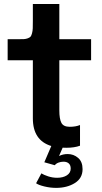

<svg xmlns="http://www.w3.org/2000/svg" viewBox="-20 -726 506 956"><path d="M310.1 9.8Q297.9 9.8 292 9.3L273.9 50.8Q293.5 41 316.9 41Q346.7 41 368.9 60.1Q391.1 79.1 391.1 116.2Q391.1 161.6 352.5 185.5Q314 209.5 259.3 209.5Q230.5 209.5 201.2 202.4Q171.9 195.3 159.7 186.5L186 137.2Q198.2 145 220 152.1Q241.7 159.2 264.6 159.2Q293.9 159.2 313 147Q332 134.8 332 113.3Q332 96.2 322.3 87.6Q312.5 79.1 296.4 79.1Q283.2 79.1 271 83.7Q258.8 88.4 252.9 96.7L200.7 82L235.4 1Q143.6 -26.9 143.6 -136.7V-425.8H18.1V-530.8H68.8Q88.4 -530.8 98.6 -531.2Q108.9 -531.7 118.7 -535.4Q128.4 -539.1 132.3 -543.7Q136.2 -548.3 139.4 -560.1Q142.6 -571.8 143.1 -585Q143.6 -598.1 143.6 -621.6V-706.1H275.4V-530.8H433.6V-425.8H275.4V-176.3Q275.4 -134.3 285.6 -114.5Q295.9 -94.7 327.1 -94.7Q357.4 -94.7 378.4 -103.5V-0.5Q350.6 9.8 310.1 9.8Z"/></svg>

Font: Epilogue SemiBold
Style: Regular
Weight: 600
Designer: Tyler Finck
Foundry: Etcetera Type Co
Version: Version 2.112